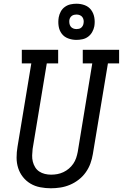

<svg xmlns="http://www.w3.org/2000/svg" viewBox="-20 -1002 659 1030"><path d="M253 8Q224 8 195.5 2.5Q167 -3 143.5 -17Q120 -31 103 -52.5Q86 -74 77.5 -100.5Q69 -127 69 -156.5Q69 -186 74 -215L148 -662H97V-735H292V-662H231L155 -203Q153 -186 152.5 -168.5Q152 -151 156 -135Q160 -119 168.5 -105Q177 -91 190.5 -82Q204 -73 220.5 -69Q237 -65 254 -65Q271 -65 287.5 -68Q304 -71 320 -78.5Q336 -86 349.5 -97.5Q363 -109 373 -123.5Q383 -138 388.5 -154.5Q394 -171 397 -187L475 -662H424V-735H619V-662H559L478 -175Q474 -150 465 -125Q456 -100 440 -77.5Q424 -55 402 -38Q380 -21 355 -10.5Q330 0 304 4Q278 8 253 8ZM390 -788Q367 -788 345.5 -796Q324 -804 311 -821.5Q298 -839 294.5 -862Q291 -885 295 -909Q298 -925 306 -940Q314 -955 328 -965Q342 -975 358 -978.5Q374 -982 390 -982Q414 -982 435 -974Q456 -966 469 -948.5Q482 -931 486 -908Q490 -885 486 -861Q483 -845 474.5 -830Q466 -815 452.5 -805Q439 -795 422.5 -791.5Q406 -788 390 -788ZM390 -846Q397 -846 403.5 -847.5Q410 -849 415 -853Q420 -857 423.5 -863Q427 -869 428 -876Q430 -885 428.5 -894Q427 -903 422 -910Q417 -917 408.5 -920.5Q400 -924 390 -924Q384 -924 377.5 -922.5Q371 -921 365.5 -917Q360 -913 356.5 -907Q353 -901 352 -894Q351 -885 352.5 -876Q354 -867 359 -860Q364 -853 372.5 -849.5Q381 -846 390 -846Z"/></svg>

Font: Iosevka Curly Slab ExObl
Style: Regular
Weight: 400
Width: 7
Italic angle: -9°
Monospace: yes
Designer: Belleve Invis
Foundry: Belleve Invis
Version: Version 11.1.0; ttfautohint (v1.8.3)